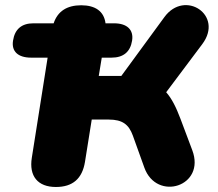

<svg xmlns="http://www.w3.org/2000/svg" viewBox="-20 -736 868 766"><path d="M203 10C270 10 308 -23 319 -90L346 -259H414C469 -259 494 -239 510 -195L556 -67C605 69 802 8 747 -137L700 -262C683 -307 666 -342 643 -368L787 -560C874 -676 717 -779 636 -668L464 -433H374L386 -506H425C472 -506 500 -529 507 -574C514 -617 487 -643 435 -643H401C395 -691 360 -715 304 -715C247 -715 210 -691 194 -643H113C67 -643 39 -620 32 -574C25 -531 52 -506 104 -506H170L107 -107C95 -33 131 10 203 10Z"/></svg>

Font: SN Pro Black
Style: Italic
Weight: 900
Italic angle: -9°
Designer: Tobias Whetton
Foundry: Supernotes
Version: Version 1.001;Glyphs 3.2 (3249)